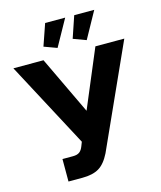

<svg xmlns="http://www.w3.org/2000/svg" viewBox="-139 -1011 930 1112"><g transform="rotate(-15 325.5 -455.0)"><path d="M271 -757.8 193.8 -786.1 238.8 -916H358.9ZM445.8 -757.8 369.1 -786.1 413.1 -916H533.2ZM131.8 5.9V-128.9H194.8Q220.2 -128.9 234.1 -139.2Q248 -149.4 256.8 -172.9L266.1 -196.8L-6.8 -710H173.8L338.9 -362.8L484.9 -710H658.2L380.9 -96.2Q352.5 -39.1 315.2 -16.6Q277.8 5.9 214.8 5.9Z"/></g></svg>

Font: Raleway-v4020 ExtraBold
Style: Regular
Weight: 800
Designer: Matt McInerney, Pablo Impallari, Rodrigo Fuenzalida
Foundry: Matt McInerney, Pablo Impallari, Rodrigo Fuenzalida
Version: Version 4.020;PS 004.020;hotconv 1.0.88;makeotf.lib2.5.64775